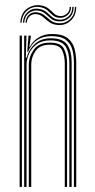

<svg xmlns="http://www.w3.org/2000/svg" viewBox="-20 -741 377 761"><path d="M273 0V-492.8Q273 -519.8 266.8 -543.8Q260.5 -567.8 241.4 -582.8Q222.2 -597.8 183.5 -597.8Q117.2 -597.8 91 -535.8H88L93 -600H102.2V-595L96 -555H97.8Q110 -578.5 133.1 -592.4Q156.2 -606.2 185.5 -606.2Q230 -606.2 250.4 -588Q270.8 -569.8 276.5 -543.6Q282.2 -517.5 282.2 -494V0ZM57.8 0V-600H66.8V0ZM75.8 0V-600H85L82.2 -512.2H85.2Q94.5 -545.8 119.2 -567.6Q144 -589.5 181.8 -589.2Q229.2 -589.2 246.6 -563.9Q264 -538.5 264 -492.5V0H254.8V-491.8Q254.8 -534.2 239.1 -557.6Q223.5 -581 179.2 -581Q146.8 -581 125.9 -565.8Q105 -550.5 95.1 -528.1Q85.2 -505.8 85.2 -484.5V0ZM94.2 0V-485.2Q94.2 -516 114 -544Q133.8 -572 178 -572Q221.2 -572 233.5 -547.9Q245.8 -523.8 245.8 -490.5V0H236.8V-490Q236.8 -518.2 226.6 -541Q216.5 -563.8 177 -563.8Q138.2 -563.8 121 -539Q103.8 -514.2 103.8 -485.5V0ZM60.5 -651.2Q63.5 -690.5 88 -707.1Q112.5 -723.8 140.5 -719.8Q160.5 -716.8 172.2 -707.1Q184 -697.5 193.2 -688.2Q202.5 -679 215.8 -677.5Q230.2 -675.5 243.4 -685.2Q256.5 -695 256.2 -713.8H261.5Q261.8 -691.8 246.6 -680.1Q231.5 -668.5 214 -670.5Q198.5 -672 188.6 -681.1Q178.8 -690.2 167.9 -699.9Q157 -709.5 138.8 -712.8Q110.5 -717.5 89.1 -700.4Q67.8 -683.2 65.5 -651.2ZM70.8 -651.2Q72.8 -679.2 91.6 -694.9Q110.5 -710.5 136 -705.5Q153.8 -702.5 164.6 -692.9Q175.5 -683.2 185.8 -674.1Q196 -665 212 -663.2Q234 -661 250.5 -675Q267 -689 266.5 -713.8H271.8Q272 -685.5 253.8 -669.8Q235.5 -654 211 -656.5Q193.5 -657.8 182.4 -667Q171.2 -676.2 160.6 -685.9Q150 -695.5 134.5 -698.5Q111.8 -702.8 94.6 -689.2Q77.5 -675.8 76 -651.2ZM81 -651.2Q82.8 -672.8 96.5 -684.1Q110.2 -695.5 131.2 -691.5Q146.8 -688.5 157.9 -678.9Q169 -669.2 180.8 -660Q192.5 -650.8 209.8 -649.2Q236.5 -646.2 256.9 -664.4Q277.2 -682.5 276.8 -713.8H282Q282.2 -679.5 260.2 -659.2Q238.2 -639 208.5 -642Q188.8 -643.8 175.9 -653Q163 -662.2 152.5 -671.9Q142 -681.5 129.2 -684.2Q112.2 -687.8 99.9 -678.5Q87.5 -669.2 86.2 -651.2Z"/></svg>

Font: Big Shoulders Inline Display Light
Style: Regular
Weight: 300
Designer: Patric King
Foundry: XO Type Co
Version: Version 1.000